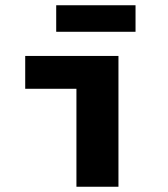

<svg xmlns="http://www.w3.org/2000/svg" viewBox="-20 -711 640 731"><path d="M271 0V-373H76V-498H431V0ZM194 -590V-691H496V-590Z"/></svg>

Font: Source Code Pro ExtraBold
Style: Regular
Weight: 800
Monospace: yes
Designer: Paul D. Hunt, Teo Tuominen
Foundry: Adobe Systems Incorporated
Version: Version 1.018;hotconv 1.0.116;makeotfexe 2.5.65601